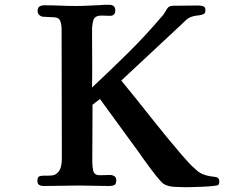

<svg xmlns="http://www.w3.org/2000/svg" viewBox="-20 -776 1040 801"><path d="M895 -19Q895 -10 891 -5Q888 -2 869 0Q850 2 826 3Q802 4 781.5 4.5Q761 5 753 5Q734 5 707.5 3.5Q681 2 664 -8Q657 -12 642.5 -29Q628 -46 611.5 -68Q595 -90 581 -109.5Q567 -129 561 -138L397 -363L366 -339Q366 -279 365.5 -219.5Q365 -160 365 -100Q365 -82 369 -63.5Q373 -45 397 -45Q405 -45 418 -45.5Q431 -46 439 -46Q449 -46 457 -41Q465 -36 465 -24Q465 -8 457 -4Q449 0 435 0Q404 0 371.5 -1Q339 -2 308 -2Q274 -2 235 -1Q196 0 161 0Q151 0 143.5 -4.5Q136 -9 136 -21Q136 -35 142 -39Q148 -43 160 -43Q168 -43 177.5 -43Q187 -43 197 -44Q215 -46 226.5 -62.5Q238 -79 238 -116Q238 -247 237.5 -385.5Q237 -524 237 -655Q237 -672 231.5 -688Q226 -704 203 -704Q194 -704 182.5 -705Q171 -706 162 -706Q153 -706 145 -712.5Q137 -719 137 -730Q137 -744 145 -749Q153 -754 166 -754Q198 -754 231 -752.5Q264 -751 296 -751Q323 -751 349.5 -752.5Q376 -754 403 -755Q408 -756 420 -756Q432 -756 437 -756Q447 -756 454 -750.5Q461 -745 461 -733Q461 -710 439 -710Q430 -710 421 -710.5Q412 -711 403 -711Q375 -711 369.5 -691.5Q364 -672 364 -652Q364 -595 364.5 -531.5Q365 -468 364 -411Q440 -482 513.5 -554.5Q587 -627 654 -706Q662 -714 667 -723Q672 -732 678 -741Q685 -752 703 -752L808 -753Q817 -753 827 -750Q837 -747 837 -735Q837 -721 830 -717.5Q823 -714 810 -712Q787 -710 774 -704Q764 -700 755.5 -692Q747 -684 739 -676L486 -440Q549 -363 611 -284.5Q673 -206 738 -130Q752 -114 767.5 -97Q783 -80 800 -66Q812 -55 825.5 -49.5Q839 -44 855 -41Q866 -40 880.5 -37.5Q895 -35 895 -19Z"/></svg>

Font: Kaisei Tokumin ExtraBold
Style: Regular
Weight: 800
Designer: Font-Kai, 金井和夫
Foundry: KAZUO KANAI
Version: Version 5.003